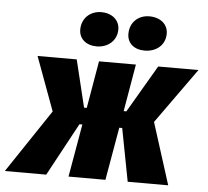

<svg xmlns="http://www.w3.org/2000/svg" viewBox="-96 -794 920 850"><g transform="rotate(5 363.5 -369.0)"><path d="M-44 0H140L267 -235H280L239 0H403L444 -235H457L502 0H682L595 -274L771 -520H592L469 -310H457L493 -520H329L293 -310H281L230 -520H56L144 -281ZM313 -585C360 -585 402 -616 402 -668C402 -710 367 -738 321 -738C272 -738 234 -704 234 -653C234 -613 265 -585 313 -585ZM526 -585C576 -585 617 -616 617 -668C617 -710 583 -738 534 -738C485 -738 448 -704 448 -653C448 -612 478 -585 526 -585Z"/></g></svg>

Font: Fixel Text 20240404 ExtraBold
Style: Italic
Weight: 800
Width: 4
Italic angle: -10°
Designer: AlfaBravo + MacPaw
Foundry: Kyrylo Tkachov, Marchela Mozhyna, Serhii Makarenko, Maria Weinstein, Zakhar Kryvoshyya
Version: Version 1.211;Glyphs 3.2 (3225)